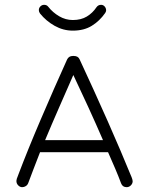

<svg xmlns="http://www.w3.org/2000/svg" viewBox="-20 -776 620 796"><path d="M505 0Q488 0 482 -16Q472 -43 458 -76Q444 -109 428 -145H146Q132 -109 119.5 -76.5Q107 -44 97 -17Q94 -9 87 -4.5Q80 0 72 0Q63 0 55.5 -7.5Q48 -15 48 -26Q48 -29 49.5 -34.5Q51 -40 58 -57Q75 -102 98.5 -160Q122 -218 149 -281Q176 -344 204 -408Q232 -472 258 -529Q265 -544 282 -544H286Q304 -544 310 -530Q337 -472 367.5 -405Q398 -338 427 -272.5Q456 -207 480 -150.5Q504 -94 519 -57Q527 -39 528.5 -33Q530 -27 530 -25Q530 -15 522.5 -7.5Q515 0 505 0ZM407 -195Q378 -262 346 -332Q314 -402 284 -465Q256 -401 225.5 -331.5Q195 -262 167 -195ZM180 -748Q199 -724 225.5 -708.5Q252 -693 282 -693Q316 -693 340 -707.5Q364 -722 380 -746Q387 -756 399 -756Q408 -756 414 -749Q420 -742 420 -733Q420 -728 416 -722Q393 -689 360.5 -669Q328 -649 282 -649Q242 -649 206.5 -669Q171 -689 146 -720Q141 -727 141 -734Q141 -743 147.5 -749.5Q154 -756 163 -756Q174 -756 180 -748Z"/></svg>

Font: Hubballi
Style: Regular
Weight: 400
Designer: Erin McLaughlin
Version: Version 1.000; ttfautohint (v1.8.3)